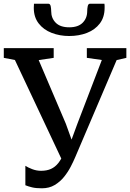

<svg xmlns="http://www.w3.org/2000/svg" viewBox="-34 -1003 702 1037"><path d="M192 14Q160 14 139.5 9Q119 4 103 -2.5V-107.5Q116.5 -98.5 139.8 -89.5Q163 -80.5 188 -80.5Q219 -80.5 241.5 -90.8Q264 -101 280.8 -122.2Q297.5 -143.5 311 -175.5L310 -119L46.5 -679L-13.5 -690.5V-743H256V-690.5L175 -678.5L321.5 -335L371 -198L334 -198.5L384.5 -336L516 -679L435 -690.5V-743H648.5V-690.5L596 -678.5L372.5 -154.5Q363 -132 348.2 -103.2Q333.5 -74.5 312.2 -48Q291 -21.5 261.5 -3.8Q232 14 192 14ZM226.5 -983Q237 -983 239.8 -969.5Q242.5 -956 242.5 -942.5Q242.5 -905 267 -880.2Q291.5 -855.5 340 -855.5Q388 -855.5 412.5 -880.2Q437 -905 437 -942.5Q437 -956 439.8 -969.5Q442.5 -983 452.5 -983H530Q531 -978 531 -972.2Q531 -966.5 531 -960.5Q531 -910 505 -876Q479 -842 435.5 -825.2Q392 -808.5 339.5 -808.5Q288.5 -808.5 244.8 -825.5Q201 -842.5 174.8 -876.5Q148.5 -910.5 148.5 -960.5Q148.5 -966.5 149 -972.2Q149.5 -978 149.5 -983Z"/></svg>

Font: Merriweather Medium
Style: Regular
Weight: 500
Version: Version 2.100